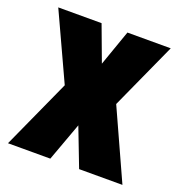

<svg xmlns="http://www.w3.org/2000/svg" viewBox="-106 -736 687 733"><g transform="rotate(20 237.5 -369.5)"><path d="M133 -375 8 -646H184L238 -501L289 -646H465L342 -375L470 -93H294L234 -249L177 -93H5Z"/></g></svg>

Font: Noto Sans Kannada UI ExtraCondensed Black
Style: Regular
Weight: 900
Width: 2
Designer: Jelle Bosma - Monotype Design Team
Foundry: Monotype Imaging Inc.
Version: Version 2.005; ttfautohint (v1.8.4.7-5d5b)